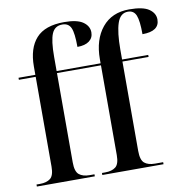

<svg xmlns="http://www.w3.org/2000/svg" viewBox="-84 -852 910 933"><g transform="rotate(-10 370.5 -385.0)"><path d="M23 0V-10H40Q73 -10 91.5 -24.5Q110 -39 110 -83V-526H27V-536H110V-577Q110 -667 153.5 -715.5Q197 -764 292 -764Q356 -764 385 -743.5Q414 -723 414 -692Q414 -665 393.5 -649.5Q373 -634 335 -634Q335 -702 323.5 -728Q312 -754 281 -754Q244 -754 229.5 -720Q215 -686 215 -606V-536H432V-556Q432 -653 480 -711.5Q528 -770 614 -770Q682 -770 711.5 -749.5Q741 -729 741 -698Q741 -640 657 -640Q657 -706 646 -733Q635 -760 606 -760Q568 -760 553 -714.5Q538 -669 538 -586V-536H667V-526H538V-85Q538 -40 556 -25Q574 -10 608 -10H648V0H346V-10H362Q395 -10 413.5 -24.5Q432 -39 432 -83V-526H215V-85Q215 -40 233.5 -25Q252 -10 285 -10H309V0Z"/></g></svg>

Font: Noto Serif Display SemiCondensed Medium
Style: Regular
Weight: 500
Width: 4
Designer: Monotype Design Team
Foundry: Monotype Imaging Inc.
Version: Version 2.009